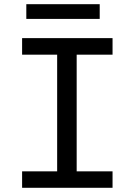

<svg xmlns="http://www.w3.org/2000/svg" viewBox="-20 -892 640 912"><path d="M85 -710.9V-632.3H251.5V-78.1H85V0H514.6V-78.1H344.2V-632.3H514.6V-710.9ZM453.6 -802.2V-872.1H105V-802.2Z"/></svg>

Font: RobotoMono Nerd Font
Style: Regular
Weight: 400
Monospace: yes
Designer: Google
Version: Version 3.000;Nerd Fonts 3.2.1